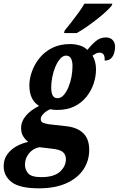

<svg xmlns="http://www.w3.org/2000/svg" viewBox="-83 -786 647 1046"><path d="M129 240Q25 240 -19 206.5Q-63 173 -63 119Q-63 82 -43.5 55Q-24 28 6.5 11Q37 -6 71 -13Q56 -24 44 -42.5Q32 -61 32 -88Q32 -125 58.5 -156Q85 -187 130 -209Q77 -241 77 -321Q77 -357 91 -396.5Q105 -436 132.5 -470Q160 -504 201.5 -525Q243 -546 299 -546Q326 -546 351 -538.5Q376 -531 393 -514Q415 -542 439 -562Q463 -582 493 -582Q519 -582 531.5 -567Q544 -552 544 -531Q544 -515 539 -497.5Q534 -480 522 -468Q510 -456 487 -456Q490 -499 460 -499Q448 -499 439.5 -494.5Q431 -490 421 -483Q440 -452 440 -408Q440 -370 427.5 -331.5Q415 -293 389 -260Q363 -227 323.5 -207Q284 -187 229 -187Q207 -187 191 -191Q169 -182 154 -166.5Q139 -151 139 -138Q139 -122 152 -117Q165 -112 184 -109L282 -98Q339 -91 371 -60Q403 -29 403 31Q403 91 370.5 138.5Q338 186 277 213Q216 240 129 240ZM230 -251Q249 -251 264 -268Q279 -285 290 -311.5Q301 -338 306.5 -368Q312 -398 312 -425Q312 -483 277 -483Q260 -483 245 -466Q230 -449 219 -423Q208 -397 202 -367Q196 -337 196 -310Q196 -279 204.5 -265Q213 -251 230 -251ZM142 179Q211 179 243.5 149.5Q276 120 276 82Q276 56 259 42Q242 28 199 24L132 16Q98 22 75.5 49Q53 76 53 111Q53 139 71 159Q89 179 142 179ZM266 -606 269 -619Q285 -638 305 -664Q325 -690 344.5 -716.5Q364 -743 377 -766H529L526 -756Q516 -743 494.5 -723Q473 -703 445 -681Q417 -659 388 -639Q359 -619 335 -606Z"/></svg>

Font: Noto Serif ExtraCondensed ExtraBold
Style: Italic
Weight: 800
Width: 2
Italic angle: -12°
Designer: Monotype Design Team
Foundry: Monotype Imaging Inc.
Version: Version 2.013